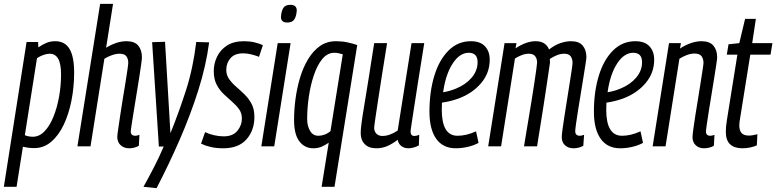

<svg xmlns="http://www.w3.org/2000/svg" viewBox="-51 -760 4031 997"><path d="M-31 210 87 -542H147L148 -514Q167 -527 188 -536.5Q209 -546 236 -546Q286 -546 310 -506Q334 -466 334 -383Q334 -308 320 -237.5Q306 -167 279.5 -111.5Q253 -56 214.5 -23.5Q176 9 127 9Q109 9 95 7Q81 5 68 2L35 210ZM120 -50Q153 -50 180 -78Q207 -106 226 -152.5Q245 -199 255.5 -256.5Q266 -314 266 -374Q266 -429 251 -455Q236 -481 207 -481Q192 -481 174 -474.5Q156 -468 141 -458L78 -58Q96 -50 120 -50Z M628 -77Q628 -55 652 -55Q661 -55 673 -60L670 -3Q647 10 620 10Q593 10 575.5 -6Q558 -22 558 -49Q558 -58 562.5 -88Q567 -118 573 -159.5Q579 -201 586.5 -246Q594 -291 600.5 -331Q607 -371 611 -399Q615 -427 615 -434Q615 -454 605.5 -467.5Q596 -481 569 -481Q551 -481 530 -473.5Q509 -466 491 -455L419 0H351L469 -740H536L500 -512Q526 -528 552.5 -537Q579 -546 606 -546Q648 -546 667 -523Q686 -500 686 -462Q686 -454 682 -425Q678 -396 671.5 -354.5Q665 -313 657.5 -268Q650 -223 643.5 -182Q637 -141 632.5 -112.5Q628 -84 628 -77Z M968 -542 1035 -540Q1019 -418 978.5 -290.5Q938 -163 882 -34.5Q826 94 762 217L694 210Q723 158 749.5 106.5Q776 55 799 1H774L739 -541L806 -543L834 -68Q878 -177 915 -292Q952 -407 968 -542Z M993 -14 1014 -74Q1034 -64 1060 -58Q1086 -52 1111 -52Q1158 -52 1181.5 -80.5Q1205 -109 1205 -145Q1205 -173 1190 -193.5Q1175 -214 1153.5 -232.5Q1132 -251 1110.5 -271.5Q1089 -292 1074 -320.5Q1059 -349 1059 -391Q1059 -430 1076 -465.5Q1093 -501 1127.5 -523.5Q1162 -546 1217 -546Q1245 -546 1271 -540Q1297 -534 1314 -525L1294 -465Q1276 -472 1254.5 -477.5Q1233 -483 1211 -483Q1168 -483 1146 -458Q1124 -433 1124 -397Q1124 -370 1139 -349Q1154 -328 1175.5 -309.5Q1197 -291 1219 -269.5Q1241 -248 1255.5 -220.5Q1270 -193 1270 -153Q1270 -83 1229 -36.5Q1188 10 1108 10Q1072 10 1044 3.5Q1016 -3 993 -14Z M1457 -735Q1490 -735 1490 -705Q1488 -676 1477.5 -659.5Q1467 -643 1441 -643Q1407 -643 1408 -673Q1410 -702 1420 -718.5Q1430 -735 1457 -735ZM1306 0 1391 -536H1458L1373 0Z M1804 -526 1686 210H1619L1656 -19Q1639 -7 1619.5 1.5Q1600 10 1576 10Q1531 10 1503.5 -26Q1476 -62 1476 -137Q1476 -190 1483.5 -246.5Q1491 -303 1507 -356.5Q1523 -410 1549 -453Q1575 -496 1610.5 -521Q1646 -546 1694 -546Q1725 -546 1753.5 -540Q1782 -534 1804 -526ZM1729 -478Q1719 -481 1707.5 -483.5Q1696 -486 1686 -486Q1649 -486 1622.5 -453.5Q1596 -421 1578.5 -368.5Q1561 -316 1552.5 -256.5Q1544 -197 1544 -142Q1544 -106 1559 -80.5Q1574 -55 1602 -55Q1618 -55 1634.5 -61Q1651 -67 1665 -79Z M1903 10Q1864 10 1843 -11.5Q1822 -33 1822 -69Q1822 -86 1826 -118Q1830 -150 1839 -203.5Q1848 -257 1861 -338.5Q1874 -420 1892 -536H1959Q1942 -432 1931 -361Q1920 -290 1913 -244.5Q1906 -199 1902 -171.5Q1898 -144 1895.5 -128Q1893 -112 1892 -99Q1891 -80 1902.5 -67Q1914 -54 1935 -54Q1972 -54 2014 -82L2086 -536H2152Q2131 -407 2118 -323Q2105 -239 2097.5 -190.5Q2090 -142 2086.5 -119Q2083 -96 2082 -88Q2081 -80 2081 -77Q2081 -54 2101 -54Q2112 -54 2126 -60L2124 -5Q2112 2 2097 6Q2082 10 2070 10Q2048 10 2033 -1.5Q2018 -13 2014 -34Q1985 -12 1959 -1Q1933 10 1903 10Z M2434 -18Q2408 -4 2376.5 3Q2345 10 2316 10Q2249 10 2214 -39.5Q2179 -89 2179 -180Q2179 -284 2204.5 -367Q2230 -450 2278.5 -498Q2327 -546 2394 -546Q2443 -546 2467.5 -519.5Q2492 -493 2492 -450Q2492 -381 2447 -328Q2402 -275 2329 -248Q2287 -233 2244 -227Q2243 -209 2243 -190Q2243 -55 2325 -55Q2347 -55 2370.5 -60.5Q2394 -66 2421 -78ZM2383 -486Q2336 -486 2299.5 -430Q2263 -374 2250 -281Q2283 -286 2317 -300Q2368 -321 2398.5 -357Q2429 -393 2429 -437Q2429 -486 2383 -486Z M2927 10Q2900 10 2883 -5.5Q2866 -21 2866 -49Q2866 -59 2870 -89Q2874 -119 2880.5 -160Q2887 -201 2894 -245.5Q2901 -290 2907.5 -330.5Q2914 -371 2918 -398.5Q2922 -426 2922 -433Q2922 -454 2912.5 -467.5Q2903 -481 2879 -481Q2859 -481 2840 -473Q2821 -465 2804 -454Q2805 -446 2805 -435Q2803 -420 2798 -387Q2793 -354 2786.5 -310Q2780 -266 2772.5 -218Q2765 -170 2758 -126Q2751 -82 2745.5 -48.5Q2740 -15 2738 0H2670Q2673 -18 2679 -55Q2685 -92 2693 -139Q2701 -186 2709 -235.5Q2717 -285 2723.5 -328Q2730 -371 2734 -400Q2738 -429 2738 -435Q2738 -455 2728 -468Q2718 -481 2695 -481Q2677 -481 2658.5 -474Q2640 -467 2623 -456L2551 0H2484L2569 -536H2631L2626 -509Q2682 -546 2730 -546Q2783 -546 2800 -503Q2831 -527 2860 -536.5Q2889 -546 2914 -546Q2956 -546 2975 -523Q2994 -500 2994 -464Q2994 -456 2989.5 -427.5Q2985 -399 2978.5 -358Q2972 -317 2964.5 -272Q2957 -227 2950.5 -186Q2944 -145 2940 -116Q2936 -87 2936 -79Q2936 -55 2960 -55Q2964 -55 2969 -56Q2974 -57 2982 -60L2978 -3Q2966 4 2952.5 7Q2939 10 2927 10Z M3288 -18Q3262 -4 3230.5 3Q3199 10 3170 10Q3103 10 3068 -39.5Q3033 -89 3033 -180Q3033 -284 3058.5 -367Q3084 -450 3132.5 -498Q3181 -546 3248 -546Q3297 -546 3321.5 -519.5Q3346 -493 3346 -450Q3346 -381 3301 -328Q3256 -275 3183 -248Q3141 -233 3098 -227Q3097 -209 3097 -190Q3097 -55 3179 -55Q3201 -55 3224.5 -60.5Q3248 -66 3275 -78ZM3237 -486Q3190 -486 3153.5 -430Q3117 -374 3104 -281Q3137 -286 3171 -300Q3222 -321 3252.5 -357Q3283 -393 3283 -437Q3283 -486 3237 -486Z M3423 -536H3485L3480 -508Q3507 -526 3536 -536Q3565 -546 3592 -546Q3634 -546 3653.5 -523Q3673 -500 3673 -462Q3673 -454 3668.5 -425Q3664 -396 3657.5 -354.5Q3651 -313 3643.5 -268Q3636 -223 3629.5 -182Q3623 -141 3619 -112.5Q3615 -84 3615 -77Q3615 -55 3637 -55Q3641 -55 3646.5 -56Q3652 -57 3659 -60L3656 -3Q3644 4 3630.5 7Q3617 10 3605 10Q3578 10 3561.5 -6Q3545 -22 3545 -47Q3545 -58 3549 -88Q3553 -118 3559.5 -159.5Q3566 -201 3573.5 -245.5Q3581 -290 3587 -330Q3593 -370 3597.5 -398Q3602 -426 3602 -434Q3602 -454 3592 -468Q3582 -482 3555 -482Q3537 -482 3516.5 -474.5Q3496 -467 3477 -455L3405 0H3338Z M3882 -63 3879 -5Q3843 10 3804 10Q3763 10 3740.5 -10.5Q3718 -31 3718 -76Q3718 -104 3724 -139L3778 -476H3723L3732 -530L3788 -536L3818 -662H3874L3855 -536H3960L3950 -476H3845L3792 -145Q3790 -135 3789 -126Q3788 -117 3788 -109Q3788 -83 3799.5 -69.5Q3811 -56 3838 -56Q3848 -56 3859 -58Q3870 -60 3882 -63Z"/></svg>

Font: Georama Condensed
Style: Italic
Weight: 400
Width: 3
Italic angle: -9°
Designer: Jean-Baptiste Levee
Foundry: Production Type
Version: Version 1.000